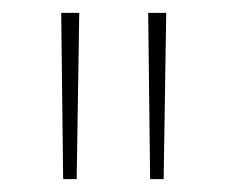

<svg xmlns="http://www.w3.org/2000/svg" viewBox="-20 -820 353 298"><path d="M78 -542H99L103 -800H75ZM213 -542H234L238 -800H210Z"/></svg>

Font: Noto Sans Tamil ExtraCondensed Thin
Style: Regular
Weight: 100
Width: 2
Designer: Jelle Bosma - Monotype Design Team
Foundry: Monotype Imaging Inc.
Version: Version 2.004